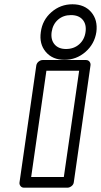

<svg xmlns="http://www.w3.org/2000/svg" viewBox="-20 -848 470 893"><path d="M70.8 0 148.9 -543.9Q150.9 -554.7 159.9 -561.8Q168.9 -568.8 178.2 -568.8H379.9Q390.6 -568.8 396.5 -561Q402.3 -553.2 400.9 -543.9L323.2 0Q321.8 10.7 312.5 17.8Q303.2 24.9 293.9 24.9H91.8Q81.1 24.9 75.2 17.1Q69.3 9.3 70.8 0ZM125 -24.9H276.9L348.1 -519H195.8ZM169.9 -699.2Q177.2 -754.9 219.2 -791.5Q261.2 -828.1 316.9 -828.1Q373 -828.1 404.3 -791.5Q435.5 -754.9 428.2 -699.2Q419.9 -643.6 377.7 -606.7Q335.4 -569.8 279.8 -569.8Q224.1 -569.8 192.9 -606.7Q161.6 -643.6 169.9 -699.2ZM220.2 -699.2Q215.3 -663.6 233.6 -641.8Q252 -620.1 287.1 -620.1Q323.2 -620.1 348.1 -641.8Q373 -663.6 377.9 -699.2Q382.8 -734.9 364.5 -756.3Q346.2 -777.8 310.1 -777.8Q274.4 -777.8 250 -756.6Q225.6 -735.4 220.2 -699.2Z"/></svg>

Font: Trueno ExtraBold Outline
Style: Italic
Weight: 800
Width: 6
Designer: Julieta Ulanovsky
Foundry: Julieta Ulanovsky
Version: Version 3.001b | FøM Fix